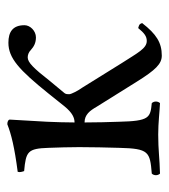

<svg xmlns="http://www.w3.org/2000/svg" viewBox="12 -474 472 537"><g transform="rotate(-90 248.5 -206.0)"><path d="M176 -109C175 -135 174 -176 174 -206C196 -206 207 -191 218 -172L288 -60C321 -7 338 10 361 10C397 10 421 -5 452 -45C449 -53 448 -53 438 -56C424 -39 415 -32 402 -32C381 -32 369 -57 340 -102L271 -213C263 -224 253 -243 253 -249C253 -254 253 -258 256 -262L290 -303C326 -349 342 -365 356 -365C362 -365 370 -363 377 -356C386 -348 396 -342 412 -342C430 -342 446 -358 446 -374C446 -407 427 -419 397 -419C354 -419 321 -389 255 -307L219 -262C201 -240 187 -234 174 -234C174 -260 175 -286 176 -311C179 -361 182 -415 182 -415C182 -419 177 -422 169 -422C141 -411 105 -402 36 -393C34 -387 36 -381 38 -375C93 -370 101 -365 103 -307C104 -277 105 -251 105 -221C105 -191 104 -139 103 -109C101 -26 92 -23 31 -18C25 -12 25 -1 31 5C73 4 97 0 140 0C174 0 204 4 228 5C234 -1 234 -12 228 -18C187 -22 178 -25 176 -109Z"/></g></svg>

Font: Libertinus Serif Display
Style: Regular
Weight: 400
Designer: Philipp H. Poll, Khaled Hosny
Foundry: Caleb Maclennan
Version: Version 7.050;RELEASE